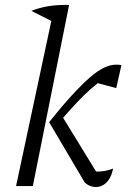

<svg xmlns="http://www.w3.org/2000/svg" viewBox="-20 -754 538 778"><path d="M45 0 198 -716 260 -734 113 0ZM323 -15 179 -259 227 -291 387 -30 351 -59Q356 -59 361.5 -59Q367 -59 378 -59Q393 -59 408 -62Q423 -65 438 -71Q434 -48 424 -31Q414 -14 399.5 -5Q385 4 367 4Q357 4 344.5 -1Q332 -6 323 -15ZM179 -259Q231 -324 271.5 -368Q312 -412 343.5 -439.5Q375 -467 401 -479.5Q427 -492 451 -492Q458 -492 462.5 -491.5Q467 -491 472 -490L451 -397L361 -421L405 -439Q376 -418 349 -394.5Q322 -371 290.5 -337.5Q259 -304 214 -252ZM196 -665 107 -710Q140 -723 176.5 -729Q213 -735 260 -734Z"/></svg>

Font: Piazzolla Thin Light
Style: Italic
Weight: 300
Italic angle: -11.3°
Version: Version 2.005